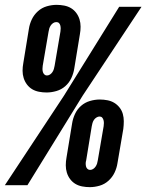

<svg xmlns="http://www.w3.org/2000/svg" viewBox="-47 -763 603 791"><path d="M145 -382Q129 -382 113.5 -385Q98 -388 85.5 -395.5Q73 -403 64 -415Q55 -427 50.5 -441.5Q46 -456 46 -471.5Q46 -487 49 -503L72 -644Q75 -664 84 -683Q93 -702 109 -716.5Q125 -731 145.5 -737Q166 -743 186 -743Q202 -743 217.5 -740Q233 -737 245.5 -729.5Q258 -722 267 -710Q276 -698 280.5 -683.5Q285 -669 285 -653Q285 -637 282 -621L259 -481Q256 -461 247 -441.5Q238 -422 222 -408Q206 -394 185.5 -388Q165 -382 145 -382ZM-27 0 216 -368 444 -735H536L293 -368L66 0ZM146 -452Q153 -452 159 -456Q165 -460 169 -466Q173 -472 175 -479Q177 -486 178 -492L202 -633Q203 -639 203 -645.5Q203 -652 201.5 -658Q200 -664 196 -668Q192 -672 185 -672Q178 -672 172 -668Q166 -664 162 -658Q158 -652 156 -645.5Q154 -639 153 -632L129 -492Q128 -485 128 -479Q128 -473 129.5 -467Q131 -461 135.5 -456.5Q140 -452 146 -452ZM323 8Q307 8 291.5 5Q276 2 263.5 -5.5Q251 -13 242 -25Q233 -37 228.5 -51.5Q224 -66 224 -82Q224 -98 227 -114L250 -254Q253 -274 262 -293.5Q271 -313 287 -327Q303 -341 323.5 -347Q344 -353 364 -353Q380 -353 395.5 -350Q411 -347 423.5 -339.5Q436 -332 445.5 -320Q455 -308 459 -293.5Q463 -279 463 -263.5Q463 -248 461 -232L437 -91Q434 -71 425 -52Q416 -33 400 -18.5Q384 -4 363.5 2Q343 8 323 8ZM324 -63Q331 -63 337 -67Q343 -71 347 -77Q351 -83 353 -89.5Q355 -96 356 -103L380 -243Q381 -250 381 -256Q381 -262 379.5 -268Q378 -274 374 -278.5Q370 -283 363 -283Q357 -283 350.5 -279Q344 -275 340 -269Q336 -263 334 -256Q332 -249 331 -243L308 -102Q306 -96 306 -89.5Q306 -83 307.5 -77Q309 -71 313.5 -67Q318 -63 324 -63Z"/></svg>

Font: Iosevka SS04 Oblique
Style: Bold
Weight: 700
Italic angle: -9°
Monospace: yes
Designer: Belleve Invis
Foundry: Belleve Invis
Version: Version 19.0.0; ttfautohint (v1.8.4)